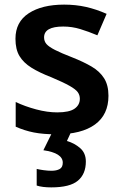

<svg xmlns="http://www.w3.org/2000/svg" viewBox="-20 -572 530 832"><path d="M450 -157Q450 -75 391.5 -32.5Q333 10 224 10Q167 10 126.5 2Q86 -6 48 -23V-130Q88 -111 136.5 -98Q185 -85 228 -85Q280 -85 303 -101Q326 -117 326 -144Q326 -160 317 -172.5Q308 -185 281.5 -200Q255 -215 203 -237Q151 -257 116.5 -278.5Q82 -300 64.5 -329Q47 -358 47 -404Q47 -477 104.5 -514.5Q162 -552 258 -552Q308 -552 352.5 -542Q397 -532 442 -512L402 -419Q364 -435 328 -446Q292 -457 254 -457Q171 -457 171 -410Q171 -393 181.5 -381Q192 -369 218.5 -355.5Q245 -342 294 -323Q342 -304 377 -283.5Q412 -263 431 -233Q450 -203 450 -157ZM352 128Q352 182 317.5 211Q283 240 202 240Q183 240 167 238Q151 236 139 232V160Q151 163 169.5 165.5Q188 168 203 168Q225 168 238.5 160.5Q252 153 252 133Q252 91 168 79L207 0H288L270 39Q302 48 327 69.5Q352 91 352 128Z"/></svg>

Font: Noto Sans Kannada SemiBold
Style: Regular
Weight: 600
Designer: Jelle Bosma - Monotype Design Team
Foundry: Monotype Imaging Inc.
Version: Version 2.005; ttfautohint (v1.8.4.7-5d5b)